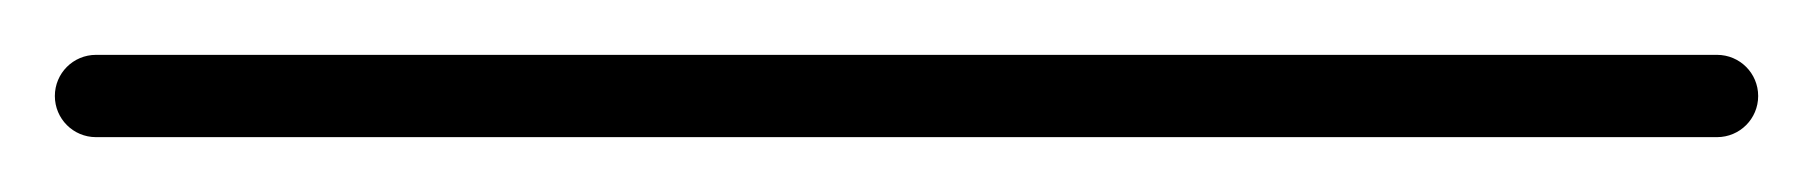

<svg xmlns="http://www.w3.org/2000/svg" viewBox="-35 -35 661 70"><path d="M0 -15C-8.3 -15 -15 -8.3 -15 0C-15 8.3 -8.3 15 0 15C197 15 394 15 591 15C599.3 15 606 8.3 606 0C606 -8.3 599.3 -15 591 -15C394 -15 197 -15 0 -15Z"/></svg>

Font: FRB American Cursive Just Baseline
Style: Italic
Weight: 400
Italic angle: -25°
Version: Version 2.0;Modular Font Editor K font №1